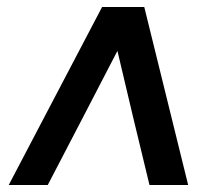

<svg xmlns="http://www.w3.org/2000/svg" viewBox="-20 -531 638 551"><path d="M394 -511H273L5 0H117C184 -128 250 -256 317 -385C347 -256 378 -128 409 0H520Z"/></svg>

Font: Chivo
Style: Bold Italic
Weight: 700
Italic angle: -8°
Designer: Hector Gatti
Foundry: Omnibus-Type
Version: Version 1.003;PS 001.003;hotconv 1.0.70;makeotf.lib2.5.58329